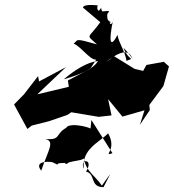

<svg xmlns="http://www.w3.org/2000/svg" viewBox="-20 -805 717 792"><path d="M353 -271C373 -274 275 -303 254 -280C254 -215 262 -244 264 -283C202 -256 238 -225 166 -232C208 -222 180 -189 150 -101C120 -139 175 -140 196 -136C249 -112 183 -133 248 -133C254 -115 287 -163 264 -135C310 -149 351 -136 324 -198C318 -100 366 -92 400 -39C441 -95 446 -109 407 -33C349 -33 376 -88 335 -97C370 -154 305 -150 326 -109C315 -189 390 -218 426 -255C466 -185 400 -159 444 -173L357 -310ZM137 -491 79 -416 38 -374 93 -273 111 -287 182 -305 258 -331 274 -342 387 -323 440 -329 426 -396 485 -324 576 -350 557 -290 598 -351 596 -372 654 -450 677 -531 656 -550 584 -537 544 -464 573 -512 535 -521 420 -592 410 -615 397 -590 352 -521 260 -473 264 -447 134 -416 252 -528 141 -469ZM432 -720C456 -684 386 -765 399 -775C367 -733 370 -738 395 -715C343 -642 332 -666 380 -622C287 -648 304 -642 284 -625C318 -612 362 -539 388 -564C386 -554 376 -515 243 -478C344 -563 399 -557 408 -549C413 -564 476 -586 417 -549C511 -624 521 -573 527 -561C539 -539 524 -574 489 -608C512 -550 539 -569 502 -554C493 -601 469 -629 465 -661C436 -606 425 -626 449 -734C441 -673 415 -727 424 -750C451 -777 368 -734 383 -783C399 -780 327 -793 322 -774L439 -675Z"/></svg>

Font: Hussar Lance
Style: ExBdObl
Weight: 700
Foundry: Cannot Into Space Fonts, PlusOne Fonts
Version: Version 2.270